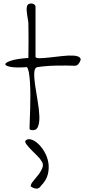

<svg xmlns="http://www.w3.org/2000/svg" viewBox="-20 -763 502 1127"><path d="M153.3 -7.8Q153.3 -26.4 154.8 -57.6Q156.2 -88.9 157.2 -126Q158.2 -163.1 158.2 -202.1Q158.2 -241.2 156.2 -275.4Q154.3 -309.6 149.9 -335Q145.5 -360.4 137.7 -369.1Q76.2 -364.3 43.9 -370.1Q11.7 -376 11.2 -385.7Q10.7 -395.5 43.9 -406.7Q77.1 -418 146.5 -422.9Q146.5 -434.6 147 -464.4Q147.5 -494.1 147.5 -527.3Q147.5 -560.5 147 -589.8Q146.5 -619.1 146.5 -630.9Q145.5 -637.7 143.6 -649.4Q141.6 -661.1 139.6 -674.3Q137.7 -687.5 136.7 -700.7Q135.7 -713.9 137.7 -722.7Q139.6 -734.4 147.9 -738.8Q156.2 -743.2 165 -742.7Q173.8 -742.2 181.2 -736.8Q188.5 -731.4 188.5 -722.7V-430.7Q188.5 -420.9 212.9 -421.4Q237.3 -421.9 272.5 -425.8Q307.6 -429.7 346.2 -434.1Q384.8 -438.5 412.6 -436.5Q440.4 -434.6 450.2 -423.3Q460 -412.1 438.5 -384.8Q436.5 -382.8 430.7 -379.9Q424.8 -377 422.9 -377Q370.1 -378.9 311.5 -377.9Q252.9 -377 200.2 -369.1Q182.6 -366.2 181.2 -336.4Q179.7 -306.6 186 -263.7Q192.4 -220.7 200.7 -172.4Q209 -124 210.9 -84Q212.9 -43.9 202.6 -19Q192.4 5.9 161.1 0Q159.2 0 156.2 -2.9Q153.3 -5.9 153.3 -7.8ZM160.2 331.1Q159.2 318.4 174.8 300.3Q190.4 282.2 206.1 261.7Q221.7 241.2 229.5 219.7Q237.3 198.2 220.7 178.7Q217.8 170.9 201.7 154.8Q185.5 138.7 168 121.1Q150.4 103.5 137.7 87.4Q125 71.3 128.9 63.5Q141.6 49.8 162.1 55.7Q182.6 61.5 203.1 80.1Q223.6 98.6 240.7 127.9Q257.8 157.2 263.7 190.9Q269.5 224.6 260.7 260.3Q252 295.9 220.7 327.1Q210 344.7 194.3 344.2Q178.7 343.8 160.2 331.1Z"/></svg>

Font: Give You Glory
Style: Regular
Weight: 400
Designer: Kimberly Geswein
Foundry: Kimberly Geswein
Version: Version 1.002